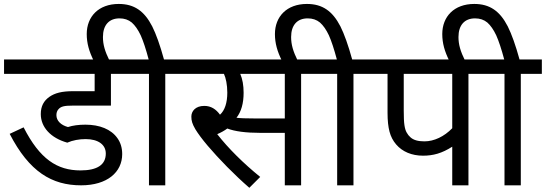

<svg xmlns="http://www.w3.org/2000/svg" viewBox="-20 -916 2698 949"><path d="M312.5 -210.9C339.4 -222.7 371.6 -228.5 403.3 -228.5C464.4 -228.5 502.9 -201.7 502.9 -157.2C502.9 -102.1 461.4 -73.7 377.9 -73.7C262.7 -73.7 176.8 -129.4 96.7 -286.6L27.8 -254.4C124.5 -66.9 236.3 0 380.9 0C509.8 0 584 -64.9 584 -154.3C584 -184.6 576.2 -210.9 560.5 -232.9C529.3 -277.3 472.2 -299.8 402.3 -299.8C368.7 -299.8 339.8 -295.9 315.9 -288.1C281.2 -297.4 258.8 -319.3 258.8 -346.7C258.8 -357.9 261.7 -367.7 268.1 -375C280.3 -390.1 297.9 -394 339.4 -394H528.3V-550.8H642.1V-622.1H0V-550.8H447.8V-465.3H341.8C285.2 -465.3 251 -456.1 223.6 -437C196.3 -417.5 181.6 -391.1 181.6 -352.1C181.6 -287.6 230.5 -233.9 312.5 -210.9Z M522 -614.7C498 -663.1 488.8 -696.3 488.8 -732.9C488.8 -791.5 518.6 -825.2 570.8 -825.2C594.7 -825.2 614.7 -818.4 631.3 -804.7C647.5 -790.5 662.1 -769.5 675.3 -741.7C688 -713.4 701.2 -673.3 714.8 -622.1H627.4V-550.8H716.3V0H796.9V-550.8H900.9V-622.1H790.5C771 -692.9 751.5 -747.6 732.4 -785.6C693.4 -861.3 643.6 -896.5 566.9 -896.5C467.3 -896.5 408.7 -834 408.7 -747.6C408.7 -702.6 420.4 -661.1 443.8 -614.7Z M1572.3 -622.1H886.2V-550.8H1086.9C1096.2 -531.2 1103.5 -497.6 1103.5 -458C1103.5 -407.7 1090.8 -370.1 1067.4 -349.1C1047.4 -376.5 1022.9 -392.6 989.7 -392.6C945.3 -392.6 925.8 -365.7 925.8 -339.8C925.8 -318.8 930.2 -303.7 945.8 -276.9C959 -255.4 979 -228 1006.8 -195.3C1034.7 -162.6 1066.4 -127.9 1102.5 -91.3C1138.7 -54.7 1175.3 -20 1212.4 12.2L1266.1 -41.5C1184.6 -107.4 1108.4 -182.6 1053.7 -252.9C1072.3 -260.7 1088.9 -270 1103.5 -280.8C1140.6 -266.6 1195.3 -259.3 1267.1 -259.3H1387.7V0H1468.3V-550.8H1572.3ZM1148.9 -334C1172.4 -363.8 1184.1 -405.3 1184.1 -457.5C1184.1 -494.1 1178.7 -524.9 1167.5 -550.8H1387.7V-330.6H1233.9C1195.3 -330.6 1167 -331.5 1148.9 -334Z M1452.1 -614.7C1428.2 -663.1 1418.9 -696.3 1418.9 -732.9C1418.9 -791.5 1448.7 -825.2 1501 -825.2C1524.9 -825.2 1544.9 -818.4 1561.5 -804.7C1577.6 -790.5 1592.3 -769.5 1605.5 -741.7C1618.2 -713.4 1631.3 -673.3 1645 -622.1H1557.6V-550.8H1646.5V0H1727.1V-550.8H1831.1V-622.1H1720.7C1701.2 -692.9 1681.6 -747.6 1662.6 -785.6C1623.5 -861.3 1573.7 -896.5 1497.1 -896.5C1397.5 -896.5 1338.9 -834 1338.9 -747.6C1338.9 -702.6 1350.6 -661.1 1374 -614.7Z M2399.4 -622.1H1816.4V-550.8H1895.5V-358.4C1895.5 -319.8 1898.9 -289.1 1905.3 -265.1C1911.6 -241.2 1922.4 -220.2 1938 -202.1C1968.8 -166 2015.6 -146.5 2070.8 -146.5C2121.1 -146.5 2164.1 -158.2 2215.3 -190.9V0H2295.4V-550.8H2399.4ZM2215.3 -550.8V-282.2C2175.8 -241.2 2125.5 -217.3 2078.1 -217.3C2046.4 -217.3 2023.9 -223.6 2008.8 -237.3C2001.5 -243.7 1995.1 -251.5 1990.2 -260.7C1984.9 -269.5 1981.4 -281.7 1979 -297.4C1976.6 -313 1975.6 -336.9 1975.6 -368.7V-550.8Z M2279.3 -614.7C2255.4 -663.1 2246.1 -696.3 2246.1 -732.9C2246.1 -791.5 2275.9 -825.2 2328.1 -825.2C2352.1 -825.2 2372.1 -818.4 2388.7 -804.7C2404.8 -790.5 2419.4 -769.5 2432.6 -741.7C2445.3 -713.4 2458.5 -673.3 2472.2 -622.1H2384.8V-550.8H2473.6V0H2554.2V-550.8H2658.2V-622.1H2547.9C2528.3 -692.9 2508.8 -747.6 2489.7 -785.6C2450.7 -861.3 2400.9 -896.5 2324.2 -896.5C2224.6 -896.5 2166 -834 2166 -747.6C2166 -702.6 2177.7 -661.1 2201.2 -614.7Z"/></svg>

Font: Noto Reveo Sans
Style: Regular
Weight: 400
Designer: Monotype Design team
Foundry: Monotype Imaging Inc.
Version: Version 1.04